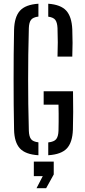

<svg xmlns="http://www.w3.org/2000/svg" viewBox="-20 -826 456 1029"><path d="M185.9 6Q116.5 1.7 86.6 -30.7Q56.8 -63.2 55.4 -131.3Q53.9 -198.7 53.4 -265.5Q52.9 -332.3 52.9 -399.2Q52.9 -466.1 53.4 -532.8Q53.9 -599.6 55.4 -666.2Q57.3 -735.8 87.1 -768.7Q117 -801.6 185.9 -806V-737.2Q156.7 -733.5 146.2 -719.5Q135.7 -705.6 134.6 -675.6Q132.5 -600 131.6 -532.6Q130.8 -465.1 130.8 -400.3Q130.8 -335.4 131.6 -268Q132.5 -200.6 134.6 -124.9Q135.7 -94.9 146.2 -80.7Q156.7 -66.6 185.9 -63.2ZM238.6 6V-62.7Q269.8 -66.1 281.1 -80.2Q292.4 -94.4 293.5 -124.9Q294.1 -149.7 294.3 -172.4Q294.6 -195.1 294.3 -217.8Q294.1 -240.5 293.5 -264.9H214V-336.9H371.3Q372.5 -274.7 372.2 -226Q371.9 -177.3 370.7 -131.3Q368.3 -62.7 338.3 -30.6Q308.3 1.6 238.6 6ZM288.2 -522.7Q289.7 -564.8 289.7 -599.2Q289.7 -633.6 288.2 -675.6Q286.7 -705.5 276.5 -719.2Q266.4 -732.9 238.6 -736.7V-806Q305.4 -801.2 334.9 -769.1Q364.3 -736.9 367.4 -669.2Q368.9 -630.8 368.9 -596.2Q368.9 -561.7 367.4 -522.7ZM175.7 182.7 209.1 118.1H161.3V40H268V109L227.3 182.7Z"/></svg>

Font: Big Shoulders Stencil Text Thin
Style: Regular
Weight: 100
Designer: Patric King
Foundry: XO Type Co
Version: Version 2.001